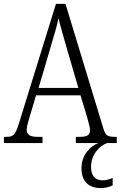

<svg xmlns="http://www.w3.org/2000/svg" viewBox="-20 -734 619 985"><path d="M0 0H198V-32H172C131 -32 117 -45 117 -69C117 -85 127 -118 133 -138L165 -245H393L428 -129C433 -108 442 -80 442 -67C442 -43 430 -32 390 -32H369V0H485C443 14 398 63 398 128C398 199 437 231 498 231C518 231 540 226 558 217V179C537 188 523 191 505 191C471 191 447 171 447 122C447 58 491 14 529 0H579V-32H569C532 -32 521 -39 510 -76L316 -714H267L79 -107C60 -44 50 -32 15 -32H0ZM178 -283 241 -497C257 -550 273 -604 280 -641C289 -602 305 -549 323 -485L382 -283Z"/></svg>

Font: Noto Serif Sinhala Condensed Light
Style: Regular
Weight: 300
Width: 3
Designer: Jelle Bosma - Monotype Design Team
Foundry: Monotype Imaging Inc.
Version: Version 2.007